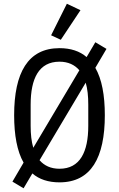

<svg xmlns="http://www.w3.org/2000/svg" viewBox="-20 -969 640 1033"><path d="M300.1 12.1C470.2 12.1 544 -121.1 544 -349.1C544 -456 528.1 -543 492.9 -604L552.9 -706L492.9 -741.8L446 -661.9C409.1 -693.9 360.1 -709.9 300.1 -709.9C130 -709.9 56.1 -577.1 56.1 -349.1C56.1 -241.8 72.1 -154.8 106.9 -94.1L46.9 8.2L106.9 44L154.1 -35.9C191.1 -3.9 240.1 12.1 300.1 12.1ZM144.9 -291.9V-405.9C144.9 -546.2 188.9 -637.1 300.1 -637.1C346.9 -637.1 382.1 -620 407 -590.9L159.1 -174C149.1 -207 144.9 -247.2 144.9 -291.9ZM192.8 -106.9 441.1 -524.1C451 -491.1 454.9 -451 454.9 -405.9V-291.9C454.9 -152 410.9 -61.1 300.1 -61.1C252.8 -61.1 218 -78.1 192.8 -106.9ZM255 -779.1 307.2 -755 413 -914.1 339.8 -948.9Z"/></svg>

Font: Margiela Mono
Style: Regular
Weight: 400
Designer: Mike Abbink, Paul van der Laan, Pieter van Rosmalen
Foundry: Bold Monday
Version: Version 2.003 2021